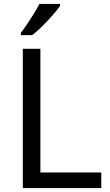

<svg xmlns="http://www.w3.org/2000/svg" viewBox="-20 -964 564 984"><path d="M97 0V-714H187V-80H499V0ZM288 -934Q276 -916 251 -887.5Q226 -859 197.5 -830.5Q169 -802 145 -784H87V-796Q102 -815 119.5 -841Q137 -867 154 -894.5Q171 -922 182 -944H288Z"/></svg>

Font: Noto Sans Glagolitic
Style: Regular
Weight: 400
Designer: Monotype Design Team
Foundry: Monotype Imaging Inc.
Version: Version 2.004; ttfautohint (v1.8.4.7-5d5b)